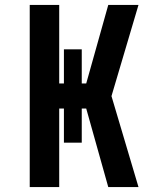

<svg xmlns="http://www.w3.org/2000/svg" viewBox="-20 -755 640 775"><path d="M100 0V-735H219V-418H238V-556H310V-418H328L417 -735H539L435 -384L430 -367L539 0H417L328 -317H310V-179H238V-317H219V0Z"/></svg>

Font: Iosevka Custom Extended
Style: Bold
Weight: 700
Width: 7
Monospace: yes
Designer: Belleve Invis
Foundry: Belleve Invis
Version: Version 11.2.4; ttfautohint (v1.8.4)